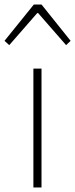

<svg xmlns="http://www.w3.org/2000/svg" viewBox="-43 -831 333 851"><path d="M105 0V-527H141V0ZM-23 -650 107 -811H141L270 -650L250 -631L126 -773H122L-2 -631Z"/></svg>

Font: Noto Sans TC Thin
Style: Regular
Weight: 100
Designer: Ryoko NISHIZUKA 西塚涼子 (kana, bopomofo & ideographs); Paul D. Hunt (Latin, Greek & Cyrillic); Sandoll Communications 산돌커뮤니
Foundry: Adobe
Version: Version 2.004-H2;hotconv 1.0.118;makeotfexe 2.5.65603